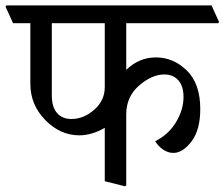

<svg xmlns="http://www.w3.org/2000/svg" viewBox="-46 -669 817 699"><path d="M142.6 -584.5V-322.3Q142.6 -279.8 161.4 -257.8Q180.2 -235.8 213.9 -235.8Q258.8 -235.8 297.1 -269.5Q335.4 -303.2 335.4 -351.6V-584.5ZM521.5 -460Q585 -460 634 -412.4Q683.1 -364.7 683.1 -272Q683.1 -196.3 651.4 -154.3Q619.6 -112.3 585 -112.3Q565.9 -112.3 548.1 -124.3Q530.3 -136.2 519 -154.8Q568.4 -179.7 595.2 -224.9Q622.1 -270 622.1 -315.9Q622.1 -355.5 603.3 -376.7Q584.5 -397.9 552.2 -397.9Q506.8 -397.9 460.2 -357.4Q413.6 -316.9 413.6 -252.9V5.9L409.2 9.3L335.4 -9.3V-203.6Q311 -189.5 287.6 -182.9Q264.2 -176.3 242.7 -176.3Q173.3 -176.3 118.9 -231.9Q64.5 -287.6 64.5 -363.8V-584.5H1.5L-25.9 -645L-22.9 -649.4H724.1L751.5 -588.9L748.5 -584.5H413.6V-414.6Q437 -437.5 463.9 -448.7Q490.7 -460 521.5 -460Z"/></svg>

Font: Sitara
Style: Regular
Weight: 400
Designer: Neelakash Kshetrimayum
Foundry: Neelakash Kshetrimayum
Version: Version 1.000;PS Version 1.000;PS 1.0;hotconv 1.;hotconv 1.0